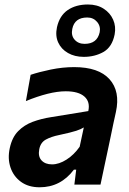

<svg xmlns="http://www.w3.org/2000/svg" viewBox="-20 -802 560 834"><path d="M152 11.5Q103.5 11.5 71 -12.2Q38.5 -36 25.5 -74.8Q12.5 -113.5 22.5 -159Q32.5 -205.5 58.8 -232.2Q85 -259 122 -272.8Q159 -286.5 201 -293L363.5 -319.5Q372.5 -359.5 346.8 -382.5Q321 -405.5 265.5 -405.5Q230 -405.5 186.2 -394.5Q142.5 -383.5 92.5 -363L113 -477Q148.5 -489 200.2 -499.8Q252 -510.5 302 -510.5Q408.5 -510.5 455.8 -457.8Q503 -405 483.5 -315.5Q478 -291.5 472.5 -265.5Q467 -239.5 461 -210L451 -162.5Q443.5 -126.5 434.8 -86.5Q426 -46.5 416.5 0H303L311 -65H301Q243.5 11.5 152 11.5ZM206 -88Q236.5 -88 269 -108.8Q301.5 -129.5 326 -164.5L344 -248.5Q332.5 -241 311.5 -234Q290.5 -227 237 -215.5Q202.5 -208.5 179.2 -195.8Q156 -183 150.5 -153.5Q144.5 -122.5 160.5 -105.2Q176.5 -88 206 -88ZM344 -555Q304.5 -555 275.2 -571.8Q246 -588.5 232.8 -617.5Q219.5 -646.5 227.5 -684Q239 -734.5 274.5 -758.5Q310 -782.5 362 -782.5Q402 -782.5 430.2 -764.2Q458.5 -746 471.5 -716.5Q484.5 -687 478 -652.5Q467 -597.5 429.2 -576.2Q391.5 -555 344 -555ZM347.5 -611.5Q402 -611.5 413 -662Q418 -687.5 401.8 -706.8Q385.5 -726 359 -726Q304 -726 294 -676.5Q288 -648 304 -629.8Q320 -611.5 347.5 -611.5Z"/></svg>

Font: Commissioner SemiBold
Style: Italic
Weight: 600
Italic angle: -12°
Designer: Kostas Bartsokas
Foundry: Kostas Bartsokas
Version: Version 1.000; ttfautohint (v1.8.3)